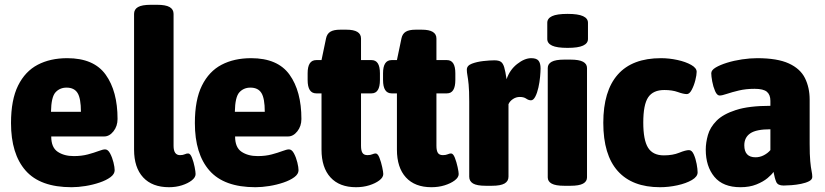

<svg xmlns="http://www.w3.org/2000/svg" viewBox="-20 -774 3447 802"><path d="M279 8Q148 8 87 -61.5Q26 -131 26 -260Q26 -357 55.5 -416.5Q85 -476 137.5 -503.5Q190 -531 261 -531Q372 -531 421.5 -462Q471 -393 471 -277Q471 -247 454 -225.5Q437 -204 415 -204H194Q194 -158 221 -140Q248 -122 288 -122Q321 -122 347 -129Q373 -136 391.5 -143Q410 -150 419 -150Q431 -150 440 -133Q449 -116 454 -95.5Q459 -75 459 -63Q459 -47 441.5 -34Q424 -21 396 -11.5Q368 -2 337 3Q306 8 279 8ZM193 -307H318Q318 -363 304 -385.5Q290 -408 258 -408Q230 -408 212 -388.5Q194 -369 193 -307Z M686 8Q616 8 578 -33Q540 -74 540 -149V-716Q540 -735 556.5 -744.5Q573 -754 610 -754H636Q672 -754 688.5 -744.5Q705 -735 705 -716V-165Q705 -126 732 -126Q744 -126 751.5 -129.5Q759 -133 766 -133Q775 -133 782 -115Q789 -97 793 -76.5Q797 -56 797 -47Q797 -33 781 -20.5Q765 -8 740 0Q715 8 686 8Z M1047 8Q916 8 855 -61.5Q794 -131 794 -260Q794 -357 823.5 -416.5Q853 -476 905.5 -503.5Q958 -531 1029 -531Q1140 -531 1189.5 -462Q1239 -393 1239 -277Q1239 -247 1222 -225.5Q1205 -204 1183 -204H962Q962 -158 989 -140Q1016 -122 1056 -122Q1089 -122 1115 -129Q1141 -136 1159.5 -143Q1178 -150 1187 -150Q1199 -150 1208 -133Q1217 -116 1222 -95.5Q1227 -75 1227 -63Q1227 -47 1209.5 -34Q1192 -21 1164 -11.5Q1136 -2 1105 3Q1074 8 1047 8ZM961 -307H1086Q1086 -363 1072 -385.5Q1058 -408 1026 -408Q998 -408 980 -388.5Q962 -369 961 -307Z M1467 8Q1398 8 1360.5 -33Q1323 -74 1323 -149V-384H1301Q1265 -384 1265 -440V-468Q1265 -523 1301 -523H1323L1342 -614Q1346 -633 1360 -641.5Q1374 -650 1401 -650H1427Q1488 -650 1488 -613V-523H1532Q1567 -523 1567 -468V-440Q1567 -384 1532 -384H1488V-165Q1488 -145 1494 -135.5Q1500 -126 1515 -126Q1527 -126 1535 -129.5Q1543 -133 1549 -133Q1558 -133 1565 -115Q1572 -97 1576.5 -76Q1581 -55 1581 -47Q1581 -33 1564.5 -20.5Q1548 -8 1522.5 0Q1497 8 1467 8Z M1782 8Q1713 8 1675.5 -33Q1638 -74 1638 -149V-384H1616Q1580 -384 1580 -440V-468Q1580 -523 1616 -523H1638L1657 -614Q1661 -633 1675 -641.5Q1689 -650 1716 -650H1742Q1803 -650 1803 -613V-523H1847Q1882 -523 1882 -468V-440Q1882 -384 1847 -384H1803V-165Q1803 -145 1809 -135.5Q1815 -126 1830 -126Q1842 -126 1850 -129.5Q1858 -133 1864 -133Q1873 -133 1880 -115Q1887 -97 1891.5 -76Q1896 -55 1896 -47Q1896 -33 1879.5 -20.5Q1863 -8 1837.5 0Q1812 8 1782 8Z M2009 2Q1972 2 1956 -7.5Q1940 -17 1940 -36V-349Q1940 -396 1937.5 -421Q1935 -446 1932.5 -459Q1930 -472 1930 -483Q1930 -500 1951 -508Q1972 -516 1999 -519Q2026 -522 2045 -522Q2063 -522 2072 -516Q2081 -510 2086 -493.5Q2091 -477 2096 -443Q2109 -482 2140 -506.5Q2171 -531 2199 -531Q2221 -531 2229.5 -520.5Q2238 -510 2238 -488Q2238 -475 2236 -453Q2234 -431 2229 -408.5Q2224 -386 2216 -370.5Q2208 -355 2198 -355Q2188 -355 2178 -362Q2168 -369 2151 -369Q2136 -369 2123 -360.5Q2110 -352 2104 -339V-36Q2104 -17 2087.5 -7.5Q2071 2 2035 2Z M2337 2Q2301 2 2284.5 -7Q2268 -16 2268 -33V-490Q2268 -507 2284.5 -516Q2301 -525 2337 -525H2363Q2399 -525 2415.5 -516Q2432 -507 2432 -490V-33Q2432 -16 2415.5 -7Q2399 2 2363 2ZM2351 -574Q2306 -574 2286 -583.5Q2266 -593 2266 -611V-679Q2266 -697 2286 -706.5Q2306 -716 2351 -716Q2395 -716 2415.5 -706.5Q2436 -697 2436 -679V-611Q2436 -593 2415.5 -583.5Q2395 -574 2351 -574Z M2737 8Q2621 8 2560.5 -59.5Q2500 -127 2500 -261Q2500 -394 2560.5 -462.5Q2621 -531 2741 -531Q2775 -531 2809.5 -523.5Q2844 -516 2867 -503Q2890 -490 2890 -474Q2890 -461 2884.5 -439Q2879 -417 2869.5 -399Q2860 -381 2849 -381Q2835 -381 2811.5 -389.5Q2788 -398 2755 -398Q2708 -398 2687.5 -367.5Q2667 -337 2667 -262Q2667 -189 2687 -157Q2707 -125 2753 -125Q2790 -125 2817 -136Q2844 -147 2858 -147Q2870 -147 2878 -129Q2886 -111 2890 -89Q2894 -67 2894 -54Q2894 -36 2870 -22Q2846 -8 2809.5 0Q2773 8 2737 8Z M3073 8Q3000 8 2964 -35.5Q2928 -79 2928 -149Q2928 -178 2937 -210Q2946 -242 2973 -269.5Q3000 -297 3054 -314.5Q3108 -332 3198 -332V-353Q3198 -378 3183.5 -390.5Q3169 -403 3132 -403Q3096 -403 3066.5 -396Q3037 -389 3016.5 -382Q2996 -375 2986 -375Q2975 -375 2967 -393.5Q2959 -412 2955 -434Q2951 -456 2951 -468Q2951 -481 2969.5 -492Q2988 -503 3017 -512Q3046 -521 3079.5 -526Q3113 -531 3143 -531Q3227 -531 3275 -509Q3323 -487 3342.5 -447.5Q3362 -408 3362 -358V-174Q3362 -127 3364.5 -100.5Q3367 -74 3370 -60Q3373 -46 3373 -35Q3373 -24 3359.5 -17Q3346 -10 3326 -6Q3306 -2 3286 -0.5Q3266 1 3253 1Q3229 1 3222.5 -14Q3216 -29 3211 -56Q3204 -45 3186 -30Q3168 -15 3139.5 -3.5Q3111 8 3073 8ZM3136 -117Q3154 -117 3170.5 -125.5Q3187 -134 3198 -147V-234Q3139 -234 3114 -217Q3089 -200 3089 -167Q3089 -117 3136 -117Z"/></svg>

Font: Asap Semi Condensed ExtraBold
Style: Regular
Weight: 800
Width: 4
Designer: Pablo Cosgaya
Foundry: Omnibus-Type
Version: Version 3.001; ttfautohint (v1.8.4.7-5d5b)